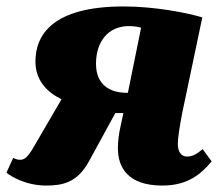

<svg xmlns="http://www.w3.org/2000/svg" viewBox="-42 -566 690 596"><path d="M101 10C152 10 198 1 234 -65L316 -215H341L332 -173C327 -151 324 -128 324 -106C324 -47 354 10 462 10C542 10 583 -27 615 -65L587 -103C569 -88 556 -80 538 -80C521 -80 510 -95 510 -119C510 -138 516 -176 524 -217L586 -512C540 -526 439 -546 342 -546C123 -546 68 -459 68 -375C68 -316 105 -279 149 -258L64 -112C42 -73 31 -70 20 -70C13 -70 7 -72 -1 -76L-22 -30C-9 -19 38 10 101 10ZM351 -278C300 -278 256 -302 256 -368C256 -437 294 -485 358 -485C369 -485 381 -484 396 -480L355 -278Z"/></svg>

Font: Noto Serif SemiCondensed Black
Style: Italic
Weight: 900
Width: 4
Italic angle: -12°
Designer: Monotype Design Team
Foundry: Monotype Imaging Inc.
Version: Version 2.014